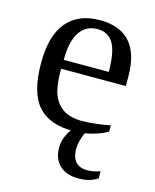

<svg xmlns="http://www.w3.org/2000/svg" viewBox="-103 -542 651 809"><g transform="rotate(15 222.0 -137.0)"><path d="M127 -231V-222.2Q127 -154.8 141.8 -117.4Q156.7 -80.1 187.7 -60.5Q218.8 -41 269 -41Q295.4 -41 331.5 -45.4Q367.7 -49.8 391.1 -55.2V-27.8Q367.7 -12.7 327.4 -1.5Q287.1 9.8 245.1 9.8Q138.2 9.8 88.6 -47.9Q39.1 -105.5 39.1 -232.9Q39.1 -353 89.4 -412.1Q139.6 -471.2 232.9 -471.2Q409.2 -471.2 409.2 -271V-231ZM232.9 -432.1Q182.1 -432.1 155 -391.1Q127.9 -350.1 127.9 -270H324.2Q324.2 -357.4 301.8 -394.8Q279.3 -432.1 232.9 -432.1ZM317.4 196.8Q263.2 196.8 233.9 168.7Q204.6 140.6 204.6 90.8Q204.6 64.9 216.1 39.3Q227.5 13.7 248.5 -7.8H301.8Q290.5 8.3 283 33.7Q275.4 59.1 275.4 79.1Q275.4 115.2 292.7 134.5Q310.1 153.8 342.8 153.8Q372.1 153.8 399.4 143.1V174.3Q366.2 196.8 317.4 196.8Z"/></g></svg>

Font: Times New Roman
Style: Regular
Weight: 400
Designer: Steve Matteson
Foundry: Ascender Corporation
Version: Version 2.00.3